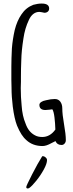

<svg xmlns="http://www.w3.org/2000/svg" viewBox="-20 -797 411 1082"><path d="M129 -7Q100 -31 76 -89Q61 -127 52 -196Q45 -252 45 -302Q44 -315 44 -347V-381V-421Q44 -464 47 -524Q51 -575 63 -628Q76 -680 101 -716Q126 -754 168 -770Q193 -777 215 -777Q257 -777 257 -749Q257 -738 249.5 -731.5Q242 -725 230 -725Q226 -725 216 -728L202 -730Q183 -730 168 -718.5Q153 -707 143 -685Q120 -637 112 -580Q101 -510 100 -458Q98 -413 98 -363V-336Q97 -322 97 -301Q97 -250 102 -201Q106 -143 124 -101Q140 -54 176 -35Q193 -25 218 -25Q262 -25 292 -67Q291 -102 287 -135.5Q283 -169 275 -181Q274 -181 270.5 -180.5Q267 -180 260 -179L236 -177Q202 -177 202 -206Q202 -215 212 -222Q222 -229 239 -232Q267 -239 289 -239Q309 -239 320 -224Q331 -209 331 -186Q331 -153 341 -96Q351 -40 351 -7Q351 4 344 12Q337 20 327 20Q302 20 293 -1V-2L271 9Q241 26 220 26Q165 26 129 -7ZM128 257Q128 250 160.5 186.5Q193 123 217 85Q218 83 222 83Q229 83 237 90Q245 97 245 105Q245 125 227 158Q209 191 184.5 221.5Q160 252 144 263Q140 265 138 265H136Q128 265 128 257Z"/></svg>

Font: Amatic SC
Style: Bold
Weight: 700
Designer: Multiple Designers
Foundry: Vernon Adams
Version: Version 2.505